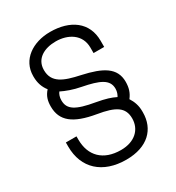

<svg xmlns="http://www.w3.org/2000/svg" viewBox="-175 -820 859 939"><g transform="rotate(-30 254.0 -350.0)"><path d="M263 14C385 14 448 -53 448 -146V-153C448 -184 439 -210 423 -235C442 -259 450 -285 450 -318C450 -398 387 -431 278 -455C188 -474 132 -496 132 -567C132 -631 187 -660 252 -660C320 -660 384 -624 384 -549V-518H444V-553C444 -658 364 -714 251 -714C153 -714 72 -660 72 -568V-564C72 -530 82 -501 101 -477C79 -453 72 -428 72 -396C72 -315 125 -272 249 -251C346 -235 388 -210 388 -147C388 -85 342 -40 264 -40C164 -40 108 -97 108 -189V-207H48V-184C48 -61 130 14 263 14ZM132 -396C132 -414 137 -428 145 -439C171 -426 208 -412 251 -404C343 -386 390 -366 390 -314C390 -296 384 -283 378 -273C352 -286 324 -295 274 -304C168 -322 132 -345 132 -396Z"/></g></svg>

Font: Meta Space Light
Style: Regular
Weight: 300
Designer: Meta Pool / Florian Karsten
Foundry: Meta Pool / Florian Karsten
Version: Version 2.000;Glyphs 3.1.1 (3137)